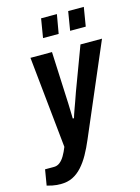

<svg xmlns="http://www.w3.org/2000/svg" viewBox="-181 -799 779 1068"><g transform="rotate(-15 208.5 -264.5)"><path d="M34 195Q7 195 -15 190.5Q-37 186 -46 183L-31 93H21Q39 93 54 81.5Q69 70 81.5 49Q94 28 105 0L51 -527H175L186 -282Q188 -255 188.5 -227.5Q189 -200 190 -177.5Q191 -155 191 -140H198Q200 -147 204 -159.5Q208 -172 214.5 -189.5Q221 -207 229 -229.5Q237 -252 246 -278L339 -527H463L240 -6Q221 39 200.5 75.5Q180 112 155.5 139Q131 166 101.5 180.5Q72 195 34 195ZM147 -615 165 -724H256L237 -615ZM303 -615 321 -724H411L393 -615Z"/></g></svg>

Font: Archivo Condensed
Style: Bold Italic
Weight: 700
Width: 3
Italic angle: -10°
Designer: Hector Gatti
Foundry: Omnibus-Type
Version: Version 2.001